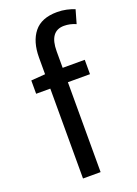

<svg xmlns="http://www.w3.org/2000/svg" viewBox="-140 -782 599 841"><g transform="rotate(-20 159.5 -362.0)"><path d="M96 0V-419H30V-481L96 -486V-563Q96 -638 130.5 -681Q165 -724 238 -724Q261 -724 281.5 -719.5Q302 -715 319 -708L301 -645Q274 -657 246 -657Q178 -657 178 -563V-486H281V-419H178V0Z"/></g></svg>

Font: Pinyin1712
Style: Regular
Weight: 400
Version: Version 1